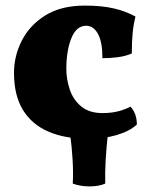

<svg xmlns="http://www.w3.org/2000/svg" viewBox="-20 -487 524 686"><path d="M469 -42Q443 -18 397 -4.5Q351 9 295 9Q213 9 153.5 -16.5Q94 -42 62 -94Q30 -146 30 -227Q30 -287 58 -342Q86 -397 142 -432Q198 -467 283 -467Q344 -467 386.5 -457Q429 -447 464 -428Q457 -400 454 -369.5Q451 -339 451 -296Q428 -286 400 -282.5Q372 -279 346 -279Q346 -337 330 -366Q314 -395 288 -395Q253 -395 235 -350.5Q217 -306 217 -241Q217 -203 229.5 -166.5Q242 -130 270.5 -106.5Q299 -83 346 -83Q378 -83 403 -89.5Q428 -96 446 -106Q457 -95 463 -78.5Q469 -62 469 -42ZM240 169Q242 130 239.5 85Q237 40 230 -12H366Q360 40 357.5 85Q355 130 356 169Q333 179 300 179Q267 179 240 169Z"/></svg>

Font: Vollkorn Black
Style: Regular
Weight: 900
Designer: Friedrich Althausen
Foundry: Friedrich Althausen
Version: Version 5.000